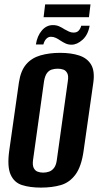

<svg xmlns="http://www.w3.org/2000/svg" viewBox="-20 -840 448 872"><path d="M166 12Q116 12 80 0.5Q44 -11 28 -47.5Q12 -84 22 -156L66 -466Q74 -519 99 -548Q124 -577 164 -588.5Q204 -600 253 -600Q303 -600 339.5 -588Q376 -576 393.5 -547Q411 -518 404 -466L360 -157Q350 -84 323 -47.5Q296 -11 256.5 0.5Q217 12 166 12ZM176 -56Q190 -56 203 -60.5Q216 -65 225.5 -77.5Q235 -90 238 -113L288 -471Q292 -495 285.5 -507.5Q279 -520 267.5 -524Q256 -528 242 -528Q228 -528 215 -524Q202 -520 193 -507.5Q184 -495 180 -471L130 -113Q127 -90 133 -77.5Q139 -65 150.5 -60.5Q162 -56 176 -56ZM305 -637Q290 -637 278 -642.5Q266 -648 254 -656Q244 -663 233.5 -668Q223 -673 211 -673Q199 -673 190 -663.5Q181 -654 177 -638H143Q149 -677 170 -701.5Q191 -726 220 -726Q236 -726 248.5 -720.5Q261 -715 273 -707Q284 -701 293.5 -696.5Q303 -692 314 -692Q329 -692 337 -700.5Q345 -709 349 -723H387Q380 -682 355 -659.5Q330 -637 305 -637ZM178 -762 185 -820H391L384 -762Z"/></svg>

Font: Alumni Sans Thin
Style: Bold Italic
Weight: 700
Italic angle: -8°
Version: Version 1.016